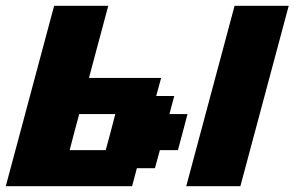

<svg xmlns="http://www.w3.org/2000/svg" viewBox="-20 -645 1020 665"><path d="M625 0H812.5Q840.3 -104 896.2 -312.3Q952.1 -520.5 980 -625H792.5Q764.6 -520.5 708.7 -312.3Q652.8 -104 625 0ZM0 0H437.5L454.1 -62.5H516.6L533.7 -125H596.2Q602.1 -145.5 613 -187.3Q624 -229 629.4 -250H566.9L583.5 -312.5H521L538.1 -375H288.1Q299.3 -416.5 321.5 -500Q343.8 -583.5 355 -625H167.5Q139.6 -520.5 83.7 -312.3Q27.8 -104 0 0ZM346.2 -125H221.2Q226.6 -145.5 237.5 -187.3Q248.5 -229 254.4 -250H379.4Q374 -229 363 -187.3Q352.1 -145.5 346.2 -125Z"/></svg>

Font: Faithful 32x
Style: SemiboldOblique
Weight: 400
Foundry: Faithful Resource Pack
Version: Version 1.0; January 27, 2023